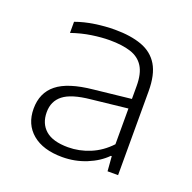

<svg xmlns="http://www.w3.org/2000/svg" viewBox="-89 -835 625 625"><g transform="rotate(20 223.5 -522.0)"><path d="M187.5 -298Q121 -298 83.8 -329.2Q46.5 -360.5 46.5 -414.5Q46.5 -469.5 84.8 -500.2Q123 -531 208.5 -539.5L355 -555.5L356.5 -522.5L211 -506.5Q146 -500 118.2 -478.2Q90.5 -456.5 90.5 -418.5Q90.5 -379 116 -356.8Q141.5 -334.5 194.5 -334.5Q233 -334.5 270 -349.8Q307 -365 336.5 -396.5V-598Q336.5 -641.5 321.2 -665.5Q306 -689.5 276.5 -699Q247 -708.5 203.5 -708.5Q176 -708.5 142.2 -703.5Q108.5 -698.5 73.5 -686.5V-725Q103.5 -736 139 -741.2Q174.5 -746.5 207.5 -746.5Q263 -746.5 301.2 -732.5Q339.5 -718.5 359.2 -685.8Q379 -653 379 -595.5V-305H342.5L338.5 -356H335.5Q310 -330 270.8 -314Q231.5 -298 187.5 -298Z"/></g></svg>

Font: Encode Sans SC SemiExpanded ExtraLight
Style: Regular
Weight: 250
Width: 6
Designer: Multiple Designers
Foundry: Impallari Type
Version: Version 3.002